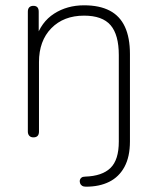

<svg xmlns="http://www.w3.org/2000/svg" viewBox="-20 -512 593 724"><path d="M304 192Q295 192 289.5 188.5Q284 185 282 179Q280 173 281 167.5Q282 162 287 158Q292 154 301 154Q365 152 396.5 121.5Q428 91 428 22V-304Q428 -381 397 -417Q366 -453 297 -453Q220 -453 173.5 -405.5Q127 -358 127 -278V-16Q127 6 106 6Q96 6 90.5 0Q85 -6 85 -16V-468Q85 -479 90.5 -484.5Q96 -490 106 -490Q116 -490 121 -484.5Q126 -479 126 -468V-366H115Q135 -429 184 -460.5Q233 -492 297 -492Q355 -492 393.5 -472Q432 -452 451 -411Q470 -370 470 -308V21Q470 79 449.5 117Q429 155 392 173.5Q355 192 304 192Z"/></svg>

Font: Nunito ExtraLight
Style: Regular
Weight: 200
Designer: Vernon Adams
Foundry: Vernon Adams
Version: Version 3.602;April 4, 2023;FontCreator 14.0.0.2856 64-bit